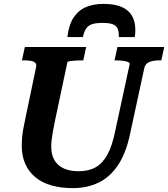

<svg xmlns="http://www.w3.org/2000/svg" viewBox="-20 -952 866 989"><path d="M513 -932Q463 -932 424 -916Q385 -900 360 -863Q335 -826 327 -761H407Q413 -790 424.5 -806Q436 -822 456 -828Q476 -834 508 -834Q543 -834 561 -827Q579 -820 586 -804Q593 -788 592 -761H674Q676 -771 676.5 -780Q677 -789 677 -799Q677 -842 659.5 -871.5Q642 -901 606 -916.5Q570 -932 513 -932ZM262 -324Q256 -294 252 -271.5Q248 -249 246 -231.5Q244 -214 244 -197Q244 -166 253 -142.5Q262 -119 280.5 -102.5Q299 -86 325.5 -78Q352 -70 386 -70Q437 -70 473 -90.5Q509 -111 533.5 -156Q558 -201 573 -275L648 -622Q649 -629 638.5 -633Q628 -637 611.5 -639Q595 -641 579 -641H570L585 -710H826L811 -641H800Q770 -641 749 -632.5Q728 -624 723 -600L650 -262Q629 -163 588 -101.5Q547 -40 488 -11.5Q429 17 355 17Q295 17 246.5 3.5Q198 -10 163.5 -38Q129 -66 110.5 -107Q92 -148 92 -202Q92 -221 93.5 -241Q95 -261 99.5 -286Q104 -311 111 -343L166 -607Q169 -621 161.5 -628.5Q154 -636 139 -638.5Q124 -641 104 -641H93L108 -710H424L409 -641H400Q384 -641 367.5 -640Q351 -639 339.5 -637Q328 -635 327 -631Z"/></svg>

Font: Roboto Serif 20pt SemiBold
Style: Italic
Weight: 600
Italic angle: -10°
Version: Version 1.007